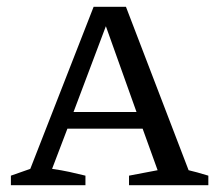

<svg xmlns="http://www.w3.org/2000/svg" viewBox="-20 -544 644 564"><path d="M534 -44Q550 -40 559.5 -37.5Q569 -35 592 -28V0H359V-28L443 -44L399 -166H178L133 -48Q161 -44 184 -39Q207 -34 231 -28V0H12V-28L69 -48L255 -524H350ZM196 -215H381L291 -467Z"/></svg>

Font: Piazzolla SC
Style: Regular
Weight: 400
Designer: Juan Pablo del Peral
Foundry: Huerta Tipografica
Version: Version 1.330